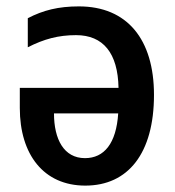

<svg xmlns="http://www.w3.org/2000/svg" viewBox="-20 -571 547 601"><path d="M227 -551C163 -551 115 -539 67 -514V-423C118 -449 163 -461 218 -461C303 -461 349 -405 351 -296H42V-233C42 -87 117 10 247 10C381 10 462 -91 462 -274C462 -448 378 -551 227 -551ZM350 -216C344 -122 306 -76 246 -76C180 -76 149 -135 149 -216Z"/></svg>

Font: Noto Sans UI SemiCondensed Medium
Style: Regular
Weight: 500
Width: 4
Designer: Monotype Design Team
Foundry: Monotype Imaging Inc.
Version: Version 1.901